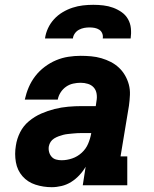

<svg xmlns="http://www.w3.org/2000/svg" viewBox="-20 -770 640 798"><path d="M195 8Q160 8 127.5 -2.5Q95 -13 73.5 -37.5Q52 -62 46 -96Q40 -130 46 -165Q50 -193 63.5 -220Q77 -247 100.5 -266.5Q124 -286 151.5 -298Q179 -310 207 -317Q235 -324 263.5 -326.5Q292 -329 320 -329H378L381 -350Q384 -365 381.5 -380.5Q379 -396 369.5 -406.5Q360 -417 345.5 -421.5Q331 -426 315 -426Q300 -426 284 -422.5Q268 -419 254.5 -409.5Q241 -400 232 -386Q223 -372 220 -356H83Q89 -383 99.5 -407.5Q110 -432 126.5 -453.5Q143 -475 165.5 -492Q188 -509 213 -519.5Q238 -530 264 -534Q290 -538 315 -538Q337 -538 359 -536Q381 -534 401.5 -528Q422 -522 440.5 -512.5Q459 -503 474 -489Q489 -475 499.5 -457Q510 -439 515.5 -418.5Q521 -398 520 -375.5Q519 -353 516 -331L481 -120H509V0H324L336 -77Q325 -58 309.5 -41.5Q294 -25 275.5 -13.5Q257 -2 236 3Q215 8 195 8ZM236 -104Q258 -104 280 -111.5Q302 -119 319.5 -135Q337 -151 346 -172Q355 -193 359 -215V-217H320Q310 -217 300.5 -216.5Q291 -216 281.5 -215Q272 -214 262 -213Q252 -212 242.5 -209.5Q233 -207 223.5 -203.5Q214 -200 205 -194.5Q196 -189 190.5 -180.5Q185 -172 183 -162Q181 -150 184 -138.5Q187 -127 194.5 -118.5Q202 -110 213 -107Q224 -104 236 -104ZM167 -610Q170 -632 179.5 -652.5Q189 -673 204.5 -690Q220 -707 240 -719Q260 -731 281.5 -738Q303 -745 324.5 -747.5Q346 -750 368 -750Q389 -750 410 -747.5Q431 -745 450 -738Q469 -731 485.5 -719.5Q502 -708 512 -690.5Q522 -673 524 -652Q526 -631 523 -610H407Q409 -621 405 -631Q401 -641 392.5 -646.5Q384 -652 373.5 -654Q363 -656 352 -656Q341 -656 330 -654Q319 -652 308.5 -646.5Q298 -641 291 -631Q284 -621 283 -610Z"/></svg>

Font: Iosevka Curly Slab HvExObl
Style: Regular
Weight: 900
Width: 7
Italic angle: -9°
Monospace: yes
Designer: Belleve Invis
Foundry: Belleve Invis
Version: Version 11.1.0; ttfautohint (v1.8.3)